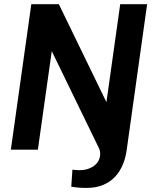

<svg xmlns="http://www.w3.org/2000/svg" viewBox="-20 -717 729 920"><path d="M395 183.5C520.5 183.5 574 96 587 2L685 -697H556L490 -227.5L262 -697H130L32 0H161.5L228 -472L456 -3C459 5 460 13 460 20C460 24.5 459 28 459 31C454.5 67 419 98.5 359 98.5C351.5 98.5 338.5 97.5 327 96L321.5 177.5C348.5 182 370 183.5 395 183.5Z"/></svg>

Font: HK Grotesk
Style: Bold Italic
Weight: 700
Italic angle: -16°
Designer: Alfredo Marco Pradil
Foundry: Hanken Design Co.
Version: Version 3.001;FEAKit 1.0